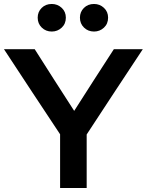

<svg xmlns="http://www.w3.org/2000/svg" viewBox="-21 -948 740 968"><path d="M282 0V-271Q210 -379 140 -485.5Q70 -592 -1 -700H154Q204 -622 253 -544.5Q302 -467 353 -389Q403 -467 452.5 -544.5Q502 -622 553 -700H699Q627 -592 557 -485Q487 -378 416 -270V0ZM240 -789Q210 -789 189.5 -809Q169 -829 169 -859Q169 -888 189 -908Q209 -928 240 -928Q269 -928 290 -908.5Q311 -889 311 -859Q311 -828 290 -808.5Q269 -789 240 -789ZM453 -789Q423 -789 402.5 -809Q382 -829 382 -859Q382 -888 402 -908Q422 -928 453 -928Q482 -928 503 -908.5Q524 -889 524 -859Q524 -828 503 -808.5Q482 -789 453 -789Z"/></svg>

Font: Rosa Sans SemiBold
Style: Regular
Weight: 600
Designer: Pentagram / MCKL
Foundry: Pentagram / MCKL
Version: Version 1.005;September 16, 2019;FontCreator 11.5.0.2425 64-